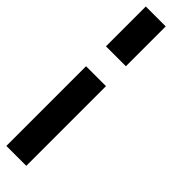

<svg xmlns="http://www.w3.org/2000/svg" viewBox="-301 -864 852 852"><g transform="rotate(45 125.0 -437.5)"><path d="M125 -625H0V-875H125ZM125 0H0V-500H125Z"/></g></svg>

Font: Tiny5
Style: Regular
Weight: 400
Designer: Stefan Schmidt
Foundry: Made with Bits'n'Picas by Kreative Software
Version: Version 1.002; ttfautohint (v1.8.4.7-5d5b)